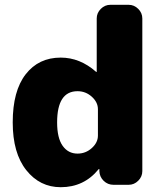

<svg xmlns="http://www.w3.org/2000/svg" viewBox="-20 -770 681 800"><path d="M388 -205V-315Q388 -344 362.5 -367Q337 -390 303 -390Q218 -390 218 -260Q218 -195 241 -162.5Q264 -130 303 -130Q337 -130 362.5 -153Q388 -176 388 -205ZM516 -750Q539 -750 556 -733Q573 -716 573 -693V-57Q573 -34 556 -17Q539 0 516 0H453Q429 0 412 -16.5Q395 -33 394 -57V-65Q394 -66 393 -66Q392 -66 391 -65Q330 10 233 10Q146 10 89.5 -61Q33 -132 33 -260Q33 -391 87 -460.5Q141 -530 233 -530Q313 -530 380 -471Q381 -470 382 -470Q383 -470 383 -471V-693Q383 -716 400 -733Q417 -750 440 -750Z"/></svg>

Font: Rounded Mplus 1c Black
Style: Regular
Weight: 900
Version: Version 1.059.20150529